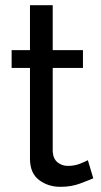

<svg xmlns="http://www.w3.org/2000/svg" viewBox="-20 -716 392 743"><path d="M341 -26Q325 -19 290.5 -6Q256 7 214 7Q166 7 131 -19.5Q96 -46 96 -102V-453H25V-522H96V-696H184V-522H301V-453H184V-129Q186 -101 203 -87.5Q220 -74 243 -74Q269 -74 291 -83Q313 -92 320 -96Z"/></svg>

Font: Raleway Medium
Style: Regular
Weight: 500
Designer: Matt McInerney, Pablo Impallari, Rodrigo Fuenzalida
Foundry: Matt McInerney, Pablo Impallari, Rodrigo Fuenzalida
Version: Version 4.026